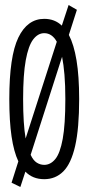

<svg xmlns="http://www.w3.org/2000/svg" viewBox="-20 -702 353 764"><path d="M61 42 26 25 53 -60Q35 -98 26 -159Q17 -220 17 -308Q17 -478 53 -552.5Q89 -627 156 -627Q198 -627 226 -600L253 -682L286 -663L254 -563Q274 -525 284.5 -462Q295 -399 295 -308Q295 -191 279 -121Q263 -51 232 -20Q201 11 156 11Q110 11 81 -19ZM72 -308Q72 -258 74.5 -219Q77 -180 82 -151L206 -536Q187 -570 156 -570Q131 -570 112 -545Q93 -520 82.5 -462.5Q72 -405 72 -308ZM156 -46Q181 -46 200 -69Q219 -92 229.5 -149Q240 -206 240 -308Q240 -363 236.5 -404.5Q233 -446 227 -476L102 -86Q112 -64 126 -55Q140 -46 156 -46Z"/></svg>

Font: Inconsolata ExtraCondensed Thin
Style: Regular
Weight: 100
Width: 2
Monospace: yes
Designer: Raph Levien, Cyreal, Brenton Simpson
Foundry: Raph Levien, Cyreal, Google
Version: Version 3.100; ttfautohint (v1.8.4.7-5d5b)